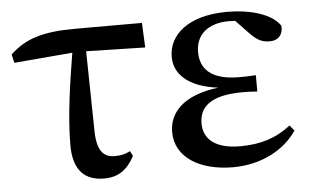

<svg xmlns="http://www.w3.org/2000/svg" viewBox="-44 -609 1125 691"><g transform="rotate(-5 518.5 -263.5)"><path d="M306 16C359 16 391 -9 416 -56L407 -74C390 -65 373 -61 352 -61C312 -61 288 -83 286 -154L281 -446L494 -441L490 -530H250C131 -530 69 -510 13 -458L20 -427L231 -445C214 -342 195 -220 195 -114C195 -20 239 16 306 16Z M772 16C876 16 959 -31 1003 -96L987 -116C936 -76 879 -57 804 -57C714 -57 672 -94 672 -151C672 -207 709 -250 829 -250C841 -250 852 -250 882 -248V-307C857 -305 840 -305 822 -305C720 -305 682 -347 682 -408C682 -470 726 -509 802 -509L825 -508L869 -462C900 -429 918 -424 944 -424C973 -424 992 -444 989 -476C960 -521 880 -543 799 -543C655 -543 586 -476 586 -399C586 -338 633 -288 743 -274C613 -258 564 -197 564 -129C564 -38 651 16 772 16Z"/></g></svg>

Font: Noto Serif CJK HK SemiBold
Style: Regular
Weight: 600
Designer: Ryoko NISHIZUKA 西塚涼子 (kana & ideographs); Frank Grießhammer (Latin, Greek & Cyrillic); Wenlong ZHANG 张文龙 (bopomofo); San
Foundry: Adobe
Version: Version 2.001;hotconv 1.1.0;makeotfexe 2.6.0